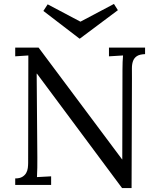

<svg xmlns="http://www.w3.org/2000/svg" viewBox="-20 -943 802 979"><path d="M650.9 16.1H602.5L168.5 -567.4H167L170.4 -139.2Q170.4 -113.3 170.2 -88.6Q169.9 -64 168.5 -40L240.7 -43.9V0H57.6V-33.2Q80.6 -33.2 93.8 -41.3Q106.9 -49.3 113.5 -61Q120.1 -72.8 121.8 -86.4Q123.5 -100.1 123.5 -111.8L124.5 -660.2L57.6 -655.8V-700.2H176.8L602.5 -130.4H603.5L604.5 -587.9Q604.5 -629.9 607.4 -660.2L535.6 -655.8V-700.2H719.7V-667Q691.4 -666 677.5 -656.5Q663.6 -647 658 -630.9Q652.3 -614.7 652.6 -592.8Q652.8 -570.8 652.8 -543.9ZM387.2 -746.1H385.3L201.2 -887.2L223.1 -920.9L389.2 -833H391.1L561 -922.9L581.1 -891.1Z"/></svg>

Font: Lora
Style: Regular
Weight: 400
Designer: Olga Karpushina, Alexei Vanyashin
Foundry: Cyreal (www.cyreal.org, a@cyreal.org)
Version: Version 1.014